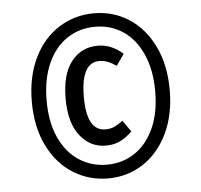

<svg xmlns="http://www.w3.org/2000/svg" viewBox="-48 -796 759 724"><g transform="rotate(-5 332.0 -434.5)"><path d="M593 -434Q593 -340 558.5 -269Q524 -198 465 -160Q406 -122 333 -122Q260 -122 200 -160Q140 -198 105.5 -269Q71 -340 71 -434Q71 -529 105.5 -600Q140 -671 200 -709Q260 -747 333 -747Q406 -747 465 -709Q524 -671 558.5 -600Q593 -529 593 -434ZM127 -434Q127 -353 153.5 -294.5Q180 -236 227 -205Q274 -174 333 -174Q392 -174 438.5 -205Q485 -236 511.5 -294.5Q538 -353 538 -434Q538 -515 511.5 -574.5Q485 -634 438.5 -665Q392 -696 333 -696Q274 -696 227 -665Q180 -634 153.5 -574.5Q127 -515 127 -434ZM432 -585 402 -542Q368 -566 338 -566Q268 -566 268 -435Q268 -307 339 -307Q358 -307 373 -314Q388 -321 405 -334L435 -291Q414 -270 390.5 -258Q367 -246 335 -246Q276 -246 237.5 -295Q199 -344 199 -435Q199 -528 237 -576Q275 -624 337 -624Q388 -624 432 -585Z"/></g></svg>

Font: Fira Sans Compressed
Style: Regular
Weight: 400
Width: 1
Designer: bBox Type GmbH & Carrois Corporate GbR & Edenspiekermann AG
Foundry: bBox Type GmbH & Carrois Corporate GbR & Edenspiekermann AG
Version: Version 4.301